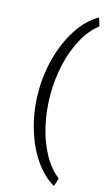

<svg xmlns="http://www.w3.org/2000/svg" viewBox="-150 -844 633 1112"><g transform="rotate(15 167.0 -288.5)"><path d="M140.6 -288.6Q140.6 -196.3 160.2 -108.2Q179.7 -20 218.3 52Q256.8 124 313 167.5L297.4 216.8Q228 176.8 176.8 99.1Q125.5 21.5 97.4 -79.1Q69.3 -179.7 69.3 -288.6Q69.3 -397.5 97.4 -498Q125.5 -598.6 176.8 -676.5Q228 -754.4 297.4 -793.9L313 -744.6Q256.8 -701.2 218.3 -629.4Q179.7 -557.6 160.2 -469.5Q140.6 -381.3 140.6 -288.6Z"/></g></svg>

Font: Vazirmatn RD Light
Style: Regular
Weight: 300
Designer: Saber Rastikerdar
Foundry: Saber Rastikerdar
Version: Version 32.102